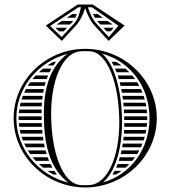

<svg xmlns="http://www.w3.org/2000/svg" viewBox="-20 -820 750 845"><path d="M410.1 -758H389.1C391.7 -752.4 394.5 -747 397.5 -742H433ZM453.2 -728H407.3C408.9 -726 410.6 -724 412.3 -722.1L421.7 -712H476.1ZM480.5 -698H434.6C439.5 -692.7 444.4 -687.3 449.3 -682H466.8ZM318 -758H298.2C290.1 -752.7 282 -747.3 273.9 -742H311.4C313.9 -747.1 316.1 -752.4 318 -758ZM302.6 -728H252.7L228.5 -712H288.3L297.7 -722.1ZM275.4 -698H223.3L239.9 -682H260.7ZM356.1 -782C364.7 -755.8 376.7 -728.3 396.2 -707.2L458.1 -640L528.3 -707.5L388.1 -800H321.9L181.7 -707.5L251.9 -640L313.8 -707.2C333.3 -728.3 345.3 -755.8 353.9 -782ZM336.2 -788C330.1 -760 323.6 -735.5 305 -715.3L251.4 -657.1L200.8 -705.7L325.5 -788ZM366.8 -788H384.5L501.2 -706.7L458.6 -657.1L405 -715.3C387.4 -734.4 375.9 -760.3 367.5 -785.8ZM490.3 -548H471.2C474.3 -542.9 477.2 -537.6 479.9 -532H514.9C507 -537.8 498.8 -543.1 490.3 -548ZM532.4 -518H486.4C488.7 -512.8 490.9 -507.5 492.9 -502H549.3C543.9 -507.6 538.3 -512.9 532.4 -518ZM561.9 -488H497.9C499.6 -482.8 501.3 -477.4 502.9 -472H574.3C570.4 -477.5 566.2 -482.8 561.9 -488ZM583.8 -458H506.7C508.1 -452.8 509.3 -447.4 510.6 -442H593.1C590.1 -447.5 587 -452.8 583.8 -458ZM600.1 -428H513.5C514.6 -422.7 515.6 -417.4 516.5 -412H607.1C604.9 -417.4 602.6 -422.8 600.1 -428ZM612.2 -398H518.7C519.5 -392.7 520.2 -387.4 520.9 -382H617.1C615.6 -387.4 614 -392.7 612.2 -398ZM620.6 -368H522.5C523.1 -362.7 523.6 -357.4 524 -352H623.7C622.8 -357.4 621.8 -362.7 620.6 -368ZM625.7 -338H525.1C525.5 -332.7 525.8 -327.4 526 -322H627.2C626.9 -327.4 626.4 -332.7 625.7 -338ZM627.9 -308H526.6C526.7 -302.7 526.8 -297.4 526.9 -292H627.9C628 -294.7 628 -297.3 628 -300C628 -302.7 628 -305.3 627.9 -308ZM532.7 -82C538.6 -87.1 544.2 -92.4 549.6 -98H497.5C495.4 -92.5 493.2 -87.2 490.9 -82ZM515.2 -68H484.2C481.4 -62.5 478.4 -57.1 475.2 -52H490.5C499.1 -56.9 507.3 -62.2 515.2 -68ZM612.2 -202C614 -207.3 615.6 -212.6 617.1 -218H524.1C523.5 -212.6 522.9 -207.3 522.3 -202ZM607.1 -188H520.4C519.5 -182.6 518.7 -177.3 517.7 -172H600.2C602.7 -177.2 605 -182.6 607.1 -188ZM593.2 -158H514.9C513.8 -152.6 512.5 -147.3 511.2 -142H583.9C587.2 -147.2 590.3 -152.5 593.2 -158ZM574.5 -128H507.5C505.9 -122.6 504.3 -117.2 502.5 -112H562.1C566.5 -117.2 570.6 -122.5 574.5 -128ZM627.2 -278H527C527 -272.6 526.9 -267.3 526.8 -262H625.7C626.4 -267.3 626.9 -272.6 627.2 -278ZM623.7 -248H526.2C526 -242.6 525.6 -237.3 525.3 -232H620.6C621.8 -237.3 622.8 -242.6 623.7 -248ZM226.6 -548H215.1C205.9 -543.1 197.1 -537.8 188.5 -532H215.1C218.7 -537.5 222.5 -542.8 226.6 -548ZM206.5 -518H169.4C163 -512.9 156.8 -507.6 150.9 -502H198C200.7 -507.4 203.5 -512.8 206.5 -518ZM191.7 -488H137C132.2 -482.8 127.5 -477.5 123.1 -472H185.6C187.5 -477.4 189.5 -482.8 191.7 -488ZM181 -458H112.6C108.9 -452.8 105.4 -447.5 102.1 -442H176.5C177.9 -447.4 179.4 -452.7 181 -458ZM173.3 -428H94.1C91.3 -422.8 88.6 -417.4 86.2 -412H170.2C171.1 -417.4 172.2 -422.7 173.3 -428ZM168 -398H80.3C78.3 -392.7 76.4 -387.4 74.7 -382H166.1C166.6 -387.4 167.3 -392.7 168 -398ZM164.8 -368H70.6C69.3 -362.7 68.1 -357.4 67 -352H163.8C164 -357.4 164.4 -362.7 164.8 -368ZM163.2 -338H64.7C63.9 -332.7 63.3 -327.4 62.9 -322H163C163 -327.4 163.1 -332.7 163.2 -338ZM210.7 -82C207.7 -87.2 204.9 -92.6 202.3 -98H151.1C157 -92.4 163.2 -87.1 169.6 -82ZM219.2 -68H188.6C197.1 -62.2 206 -56.9 215.1 -52H230.5C226.5 -57.2 222.7 -62.5 219.2 -68ZM171.2 -202C170.3 -207.3 169.6 -212.6 168.9 -218H74.8C76.5 -212.6 78.4 -207.3 80.5 -202ZM173.7 -188H86.4C88.8 -182.6 91.5 -177.2 94.3 -172H177C175.8 -177.3 174.7 -182.6 173.7 -188ZM180.4 -158H102.3C105.6 -152.5 109.1 -147.2 112.8 -142H185C183.4 -147.3 181.9 -152.6 180.4 -158ZM189.7 -128H123.4C127.8 -122.5 132.4 -117.2 137.2 -112H196C193.8 -117.3 191.7 -122.6 189.7 -128ZM163.1 -308H62.1C62 -305.3 62 -302.7 62 -300C62 -297.3 62 -294.7 62.1 -292H163.4C163.2 -297.3 163.1 -302.7 163.1 -308ZM163.9 -278H62.9C63.3 -272.6 63.9 -267.3 64.7 -262H164.7C164.4 -267.3 164.1 -272.6 163.9 -278ZM165.7 -248H67.1C68.1 -242.6 69.3 -237.3 70.7 -232H167.2C166.6 -237.3 166.1 -242.6 165.7 -248ZM40 -300C40 -131.6 183.9 5 355 5C526.1 5 670 -131.6 670 -300C670 -468.4 526.1 -605 355 -605C183.9 -605 40 -468.4 40 -300ZM505 -280C505 -130.7 453.8 -11.1 375 -5.6C368.4 -5.2 361.7 -5 355 -5C348.3 -5 341.6 -5.2 335 -5.6C256.7 -9.7 205 -147.7 205 -320C205 -469.3 256.2 -588.9 335 -594.4C341.6 -594.8 348.3 -595 355 -595C361.7 -595 368.4 -594.8 375 -594.4C453.3 -590.3 505 -452.3 505 -280ZM277.4 -583C198.2 -525.5 173 -427.7 173 -320C173 -196.6 193.4 -82.7 280.5 -16.2C150.6 -48.6 52 -163.8 52 -300C52 -435.1 149 -549.5 277.4 -583ZM429.5 -583.8C555.9 -549.6 638 -435 638 -300C638 -166.2 557.6 -52.4 432.6 -17C487.6 -61.9 517 -165.7 517 -280C517 -413.5 486.7 -535.1 429.5 -583.8Z"/></svg>

Font: SortefaxS02
Style: Medium
Weight: 500
Designer: gluk
Foundry: gluk
Version: Version 0.261